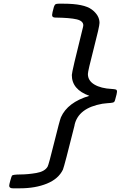

<svg xmlns="http://www.w3.org/2000/svg" viewBox="-20 -770 676 1040"><path d="M29.8 235.8Q29.8 230 35.9 208Q42 186 44.9 181.2Q49.8 175.3 90.8 175Q131.8 174.8 177 167Q222.2 159.2 237.8 132.8Q243.7 123 273.4 2.4Q303.2 -118.2 310.1 -134.8Q346.2 -215.8 463.9 -251Q368.7 -285.2 369.1 -363.8Q369.1 -380.9 426.8 -611.8Q430.7 -626 431.2 -632.8Q431.2 -656.7 395 -665.3Q358.9 -673.8 279.8 -674.8Q261.7 -674.8 262.2 -689Q262.2 -697.8 272 -732.9Q275.9 -744.1 281 -747.1Q286.1 -750 297.9 -750H324.2Q435.1 -750 477.1 -718.5Q519 -687 519 -646Q519 -627 487.5 -505.9Q456.1 -384.8 456.1 -369.1Q456.1 -333 491.5 -312Q526.9 -291 585.9 -288.1Q586.9 -288.1 592.5 -287.6Q598.1 -287.1 600.6 -286.6Q603 -286.1 606.9 -285.2Q610.8 -284.2 612.3 -281Q613.8 -277.8 613.8 -272.9Q613.8 -265.1 604 -231Q602.1 -223.1 599.6 -219.5Q597.2 -215.8 591.1 -214.4Q585 -212.9 579.1 -212.4Q573.2 -211.9 560.1 -210.9Q546.9 -210 534.2 -208Q404.3 -185.1 383.8 -92.8Q383.8 -91.8 383.8 -90.8Q328.6 130.4 320.8 148.9Q296.9 198.7 234.4 224.4Q171.9 250 87.9 250H49.8Q29.8 250 29.8 235.8Z"/></svg>

Font: CMU Concrete
Style: BoldItalic
Weight: 700
Italic angle: -14.04°
Version: Version 0.7.0